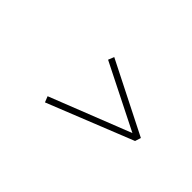

<svg xmlns="http://www.w3.org/2000/svg" viewBox="-43 -675 770 770"><g transform="rotate(45 342.0 -289.5)"><path d="M215 -127 580 -273 588 -298 283 -452 273 -427 550 -288 205 -152Z"/></g></svg>

Font: Louise
Style: Regular
Weight: 400
Designer: Ange Degheest & Luna Delabre & Camille Depalle
Foundry: Velvetyne Type Foundry
Version: Version 1.000;FEAKit 1.0